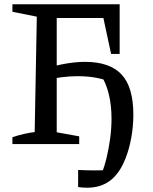

<svg xmlns="http://www.w3.org/2000/svg" viewBox="-20 -673 717 897"><path d="M38 0V-32Q65 -41 90.5 -47Q116 -53 142 -56L152 -595L38 -618V-653H539V-421H499L463 -589H245V-55L350 -36V0ZM387 204Q367 204 345 201V121Q363 122 382.5 122.5Q402 123 421 123Q440 123 459.5 122.5Q479 122 498 121L454 139Q467 109 477.5 66Q488 23 494.5 -25Q501 -73 501 -119Q501 -181 488.5 -232Q476 -283 455 -316L490 -293Q458 -305 422 -311Q386 -317 342 -317Q303 -317 266.5 -312Q230 -307 194 -299V-353Q246 -369 292 -376.5Q338 -384 377 -384Q493 -384 548 -325Q603 -266 603 -137Q603 -82 593 -28Q583 26 566 68Q539 137 495 170.5Q451 204 387 204Z"/></svg>

Font: Piazzolla 24pt Medium
Style: Regular
Weight: 500
Designer: Juan Pablo del Peral
Foundry: Huerta Tipografica
Version: Version 2.005